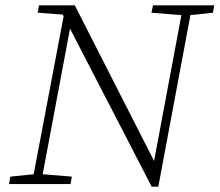

<svg xmlns="http://www.w3.org/2000/svg" viewBox="-20 -694 828 724"><path d="M551 -646 557 -674H788L783 -646L698 -637L577 10H552L244 -586L141 -37L251 -28L246 0H14L19 -28L107 -37L220 -633L217 -639L122 -646L127 -674H262L561 -87L664 -637Z"/></svg>

Font: Source Serif Pro Light
Style: Italic
Weight: 300
Italic angle: -12°
Designer: Frank Grießhammer
Foundry: Adobe Systems Incorporated
Version: Version 3.001;hotconv 1.0.111;makeotfexe 2.5.65597